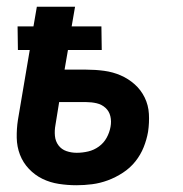

<svg xmlns="http://www.w3.org/2000/svg" viewBox="-20 -540 540 568"><path d="M206 8Q180 8 154 4Q128 0 105.5 -11Q83 -22 65.5 -40.5Q48 -59 39 -82.5Q30 -106 29.5 -132.5Q29 -159 33 -185L68 -392H33L32 -462H79L89 -520H202L192 -462H280L281 -392H181L171 -334H235Q262 -334 288 -330.5Q314 -327 337 -317Q360 -307 378.5 -290.5Q397 -274 408 -251.5Q419 -229 420.5 -203Q422 -177 418 -150Q414 -127 405 -104.5Q396 -82 380.5 -62.5Q365 -43 343.5 -29Q322 -15 299 -6.5Q276 2 252.5 5Q229 8 206 8ZM207 -88Q224 -88 241 -92Q258 -96 272.5 -106.5Q287 -117 295.5 -132.5Q304 -148 307 -165Q310 -181 306.5 -196Q303 -211 292 -221Q281 -231 266 -234.5Q251 -238 235 -238H155L144 -170Q141 -154 142.5 -138Q144 -122 153 -110Q162 -98 176.5 -93Q191 -88 207 -88Z"/></svg>

Font: Iosevka SS18
Style: Bold Italic
Weight: 700
Italic angle: -9°
Monospace: yes
Designer: Belleve Invis
Foundry: Belleve Invis
Version: Version 25.1.1; ttfautohint (v1.8.4)